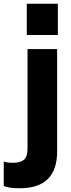

<svg xmlns="http://www.w3.org/2000/svg" viewBox="-93 -792 381 1025"><path d="M54 -1V-530H212V16Q212 213 13 213Q-50 213 -73 200V70Q-59 77 -24 77Q15 77 34.5 61Q54 45 54 -1ZM216 -772V-605H50V-772Z"/></svg>

Font: Cooper Hewitt
Style: Bold
Weight: 711
Designer: Village Type and Design LLC
Foundry: Cooper Hewitt Smithsonian Design Museum
Version: 1.000